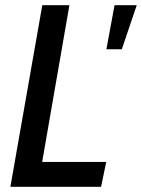

<svg xmlns="http://www.w3.org/2000/svg" viewBox="-20 -720 547 740"><path d="M20 0 143 -700H247.5L142.5 -96H389.5L369.5 0ZM390 -530 421.5 -700H507L449.5 -530Z"/></svg>

Font: Cabin Condensed Medium
Style: Italic
Weight: 500
Width: 3
Italic angle: -10°
Designer: Pablo Impallari
Foundry: Pablo Impallari. http://www.impallari.com Igino Marini. http://www.ikern.com
Version: Version 3.001; ttfautohint (v1.8.3)